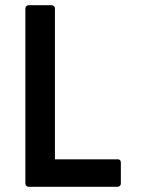

<svg xmlns="http://www.w3.org/2000/svg" viewBox="-20 -664 540 734"><path d="M89 50Q84 50 80.5 46.5Q77 43 77 38V-632Q77 -637 80.5 -640.5Q84 -644 89 -644H178Q183 -644 186.5 -640.5Q190 -637 190 -632V-55H430Q442 -55 442 -42V38Q442 43 438.5 46.5Q435 50 430 50Z"/></svg>

Font: NanumGothicCoding
Style: Bold
Weight: 700
Monospace: yes
Designer: Kwon Bruce; Nicolas Noh; Sung-woo Choi; Go-un Cha; Soo-hyun Park;
Foundry: NHN Corporation
Version: Version 2.000;PS 1;hotconv 1.0.49;makeotf.lib2.0.14853